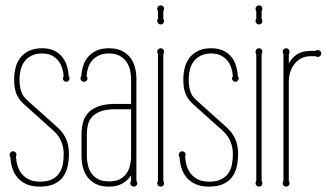

<svg xmlns="http://www.w3.org/2000/svg" viewBox="-20 -691 1232 721"><path d="M196.8 -211.9Q209.5 -200.2 217.8 -188Q226.1 -175.8 230.7 -163.1Q235.4 -150.4 237.1 -137.7Q238.8 -125 238.8 -112.8Q238.8 -87.4 233.6 -64.9Q228.5 -42.5 216.1 -25.9Q203.6 -9.3 182.6 0.2Q161.6 9.8 129.9 9.8Q99.6 9.8 79.1 0.5Q58.6 -8.8 45.7 -24.2Q32.7 -39.6 26.4 -59.6Q20 -79.6 19 -101.1Q17.6 -102.5 16.8 -105Q16.1 -107.4 16.1 -109.9Q16.1 -115.2 19.8 -119.1Q23.4 -123 28.8 -123Q34.2 -123 38.1 -119.1Q42 -115.2 42 -109.9Q42 -107.9 40 -104Q40.5 -86.4 45.7 -69.3Q50.8 -52.2 61.3 -38.8Q71.8 -25.4 88.6 -17.1Q105.5 -8.8 129.9 -8.8Q158.2 -8.8 175.8 -17.8Q193.4 -26.9 203.1 -41.7Q212.9 -56.6 216.1 -75.2Q219.2 -93.8 219.2 -112.8Q219.2 -137.7 210.2 -159.4Q201.2 -181.2 183.1 -198.2L69.8 -299.8Q58.1 -310.5 51 -321Q43.9 -331.5 40 -343Q36.1 -354.5 34.7 -366.7Q33.2 -378.9 33.2 -393.1Q33.2 -416 38.6 -437Q43.9 -458 56.4 -474.1Q68.8 -490.2 88.9 -500Q108.9 -509.8 138.2 -509.8Q164.6 -509.8 183.1 -501Q201.7 -492.2 213.4 -477.5Q225.1 -462.9 231 -444.1Q236.8 -425.3 237.8 -404.8Q241.2 -401.9 241.2 -397Q241.2 -391.6 237.3 -387.7Q233.4 -383.8 228 -383.8Q223.6 -383.8 219.7 -387.7Q215.8 -391.6 215.8 -397Q215.8 -400.9 219.2 -403.8Q218.3 -419.9 213.4 -435.5Q208.5 -451.2 198.7 -463.1Q189 -475.1 174.1 -482.7Q159.2 -490.2 138.2 -490.2Q114.7 -490.2 98.4 -481.9Q82 -473.6 72 -460.2Q62 -446.8 57.6 -429.2Q53.2 -411.6 53.2 -393.1Q53.7 -364.3 60.1 -346.2Q66.4 -328.1 83 -314Z M492.2 -11.2Q495.6 -6.8 495.6 -2.9Q495.6 2.4 491.7 6.1Q487.8 9.8 482.4 9.8Q477.1 9.8 473.1 6.1Q469.2 2.4 469.2 -2.9Q469.2 -7.3 472.2 -11.2V-32.2Q459 -13.2 439.2 -1.7Q419.4 9.8 389.2 9.8Q359.9 9.8 340.1 -0.2Q320.3 -10.3 308.3 -26.4Q296.4 -42.5 291.3 -63Q286.1 -83.5 286.1 -105V-186Q286.1 -207.5 290.8 -228Q295.4 -248.5 308.8 -264.6Q322.3 -280.8 347.4 -290.8Q372.6 -300.8 413.6 -300.8H472.2V-395Q472.2 -412.1 468 -429.2Q463.9 -446.3 454.3 -459.7Q444.8 -473.1 428.7 -481.7Q412.6 -490.2 389.2 -490.2Q366.7 -490.2 351.1 -482.7Q335.4 -475.1 325.4 -463.1Q315.4 -451.2 310.5 -435.5Q305.7 -419.9 305.2 -403.8Q308.6 -400.4 308.6 -396Q308.6 -391.6 304.7 -387.7Q300.8 -383.8 295.4 -383.8Q290 -383.8 286.1 -387.7Q282.2 -391.6 282.2 -396Q282.2 -398.4 283 -400.9Q283.7 -403.3 285.2 -404.8Q286.6 -425.3 292.5 -444.1Q298.3 -462.9 310.8 -477.5Q323.2 -492.2 342.3 -501Q361.3 -509.8 389.2 -509.8Q418.5 -509.8 438.2 -499.8Q458 -489.7 470 -473.6Q481.9 -457.5 487.1 -437Q492.2 -416.5 492.2 -395ZM306.2 -105Q306.2 -87.9 310.1 -70.8Q314 -53.7 323.5 -40Q333 -26.4 348.9 -18.1Q364.7 -9.8 389.2 -9.8Q412.6 -9.8 428.2 -17.3Q443.8 -24.9 453.4 -37.4Q462.9 -49.8 467 -65.7Q471.2 -81.5 472.2 -98.1V-280.8H413.6Q378.4 -280.8 357.2 -272.5Q335.9 -264.2 324.5 -250.7Q313 -237.3 309.6 -220.2Q306.2 -203.1 306.2 -186Z M593.3 -11.2Q596.2 -7.3 596.2 -2.9Q596.2 2.4 592.5 6.1Q588.9 9.8 583.5 9.8Q578.1 9.8 574.2 6.1Q570.3 2.4 570.3 -2.9Q570.3 -7.3 573.2 -11.2V-487.8Q570.3 -492.7 570.3 -497.1Q570.3 -502.4 574.2 -506.1Q578.1 -509.8 583.5 -509.8Q588.9 -509.8 592.5 -506.1Q596.2 -502.4 596.2 -497.1Q596.2 -492.7 593.3 -487.8ZM593.3 -620.1Q596.2 -617.2 596.2 -612.3Q596.2 -606.9 592.5 -603Q588.9 -599.1 583.5 -599.1Q578.1 -599.1 574.2 -603Q570.3 -606.9 570.3 -612.3Q570.3 -617.2 573.2 -620.1V-648.9Q570.3 -653.8 570.3 -658.2Q570.3 -663.6 574.2 -667.2Q578.1 -670.9 583.5 -670.9Q588.9 -670.9 592.5 -667.2Q596.2 -663.6 596.2 -658.2Q596.2 -653.8 593.3 -648.9Z M832 -211.9Q844.7 -200.2 853 -188Q861.3 -175.8 866 -163.1Q870.6 -150.4 872.3 -137.7Q874 -125 874 -112.8Q874 -87.4 868.9 -64.9Q863.8 -42.5 851.3 -25.9Q838.9 -9.3 817.9 0.2Q796.9 9.8 765.1 9.8Q734.9 9.8 714.4 0.5Q693.8 -8.8 680.9 -24.2Q668 -39.6 661.6 -59.6Q655.3 -79.6 654.3 -101.1Q652.8 -102.5 652.1 -105Q651.4 -107.4 651.4 -109.9Q651.4 -115.2 655 -119.1Q658.7 -123 664.1 -123Q669.4 -123 673.3 -119.1Q677.2 -115.2 677.2 -109.9Q677.2 -107.9 675.3 -104Q675.8 -86.4 680.9 -69.3Q686 -52.2 696.5 -38.8Q707 -25.4 723.9 -17.1Q740.7 -8.8 765.1 -8.8Q793.5 -8.8 811 -17.8Q828.6 -26.9 838.4 -41.7Q848.1 -56.6 851.3 -75.2Q854.5 -93.8 854.5 -112.8Q854.5 -137.7 845.5 -159.4Q836.4 -181.2 818.4 -198.2L705.1 -299.8Q693.4 -310.5 686.3 -321Q679.2 -331.5 675.3 -343Q671.4 -354.5 669.9 -366.7Q668.5 -378.9 668.5 -393.1Q668.5 -416 673.8 -437Q679.2 -458 691.7 -474.1Q704.1 -490.2 724.1 -500Q744.1 -509.8 773.4 -509.8Q799.8 -509.8 818.4 -501Q836.9 -492.2 848.6 -477.5Q860.4 -462.9 866.2 -444.1Q872.1 -425.3 873 -404.8Q876.5 -401.9 876.5 -397Q876.5 -391.6 872.6 -387.7Q868.7 -383.8 863.3 -383.8Q858.9 -383.8 855 -387.7Q851.1 -391.6 851.1 -397Q851.1 -400.9 854.5 -403.8Q853.5 -419.9 848.6 -435.5Q843.8 -451.2 834 -463.1Q824.2 -475.1 809.3 -482.7Q794.4 -490.2 773.4 -490.2Q750 -490.2 733.6 -481.9Q717.3 -473.6 707.3 -460.2Q697.3 -446.8 692.9 -429.2Q688.5 -411.6 688.5 -393.1Q689 -364.3 695.3 -346.2Q701.7 -328.1 718.3 -314Z M962.4 -11.2Q965.3 -7.3 965.3 -2.9Q965.3 2.4 961.7 6.1Q958 9.8 952.6 9.8Q947.3 9.8 943.4 6.1Q939.5 2.4 939.5 -2.9Q939.5 -7.3 942.4 -11.2V-487.8Q939.5 -492.7 939.5 -497.1Q939.5 -502.4 943.4 -506.1Q947.3 -509.8 952.6 -509.8Q958 -509.8 961.7 -506.1Q965.3 -502.4 965.3 -497.1Q965.3 -492.7 962.4 -487.8ZM962.4 -620.1Q965.3 -617.2 965.3 -612.3Q965.3 -606.9 961.7 -603Q958 -599.1 952.6 -599.1Q947.3 -599.1 943.4 -603Q939.5 -606.9 939.5 -612.3Q939.5 -617.2 942.4 -620.1V-648.9Q939.5 -653.8 939.5 -658.2Q939.5 -663.6 943.4 -667.2Q947.3 -670.9 952.6 -670.9Q958 -670.9 961.7 -667.2Q965.3 -663.6 965.3 -658.2Q965.3 -653.8 962.4 -648.9Z M1064.5 -11.2Q1067.4 -7.3 1067.4 -2.9Q1067.4 2.4 1063.5 6.1Q1059.6 9.8 1054.2 9.8Q1048.8 9.8 1045.2 6.1Q1041.5 2.4 1041.5 -2.9Q1041.5 -7.3 1044.4 -11.2V-487.8Q1041.5 -492.7 1041.5 -497.1Q1041.5 -502.4 1045.2 -506.1Q1048.8 -509.8 1054.2 -509.8Q1059.6 -509.8 1063.5 -506.1Q1067.4 -502.4 1067.4 -497.1Q1067.4 -492.7 1064.5 -487.8V-453.1Q1078.1 -476.6 1097.7 -488.3Q1117.2 -500 1147.5 -500H1164.6Q1168.9 -502.9 1173.3 -502.9Q1178.7 -502.9 1182.6 -499.3Q1186.5 -495.6 1186.5 -490.2Q1186.5 -484.9 1182.6 -481Q1178.7 -477.1 1173.3 -477.1Q1168.9 -477.1 1164.6 -480H1147.5Q1126.5 -480 1110.8 -471.7Q1095.2 -463.4 1085 -449.7Q1074.7 -436 1069.6 -419.2Q1064.5 -402.3 1064.5 -384.8Z"/></svg>

Font: Wire One
Style: Regular
Weight: 400
Designer: Alexei Vanyashin, Gayaneh Bagdasaryan
Foundry: Cyreal Type Foundry
Version: Version 1.000